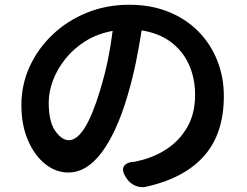

<svg xmlns="http://www.w3.org/2000/svg" viewBox="-20 -755 1040 808"><path d="M454 -625Q389 -613 339 -581.5Q289 -550 254.5 -506.5Q220 -463 202.5 -415.5Q185 -368 185 -324Q185 -243 212.5 -204Q240 -165 270 -165Q303 -165 335.5 -215.5Q368 -266 401 -374Q422 -444 434 -502.5Q446 -561 454 -625ZM576 -627Q566 -562 552 -493Q538 -424 516 -350Q471 -198 408 -113.5Q345 -29 267 -29Q215 -29 170 -65Q125 -101 97.5 -165Q70 -229 70 -313Q70 -398 104.5 -474Q139 -550 201 -609Q263 -668 345.5 -701.5Q428 -735 524 -735Q615 -735 688.5 -705.5Q762 -676 814 -623.5Q866 -571 894 -501Q922 -431 922 -351Q922 -193 839.5 -99.5Q757 -6 599 30Q574 37 549.5 26.5Q525 16 511 -7L506 -15Q493 -37 500 -52.5Q507 -68 532 -73Q541 -74 544.5 -74Q548 -74 567 -79Q631 -94 684 -129.5Q737 -165 769 -221.5Q801 -278 801 -355Q801 -426 775 -483.5Q749 -541 698.5 -578.5Q648 -616 576 -627Z"/></svg>

Font: Chiron GoRound TC SB
Style: Regular
Weight: 500
Designer: Ryoko NISHIZUKA 西塚涼子 (kana, bopomofo & ideographs); Paul D. Hunt (Latin, Greek & Cyrillic); Sandoll Communications 산돌커뮤니
Foundry: Adobe
Version: Version 1.000;hotconv 1.1.1;makeotfexe 2.6.0